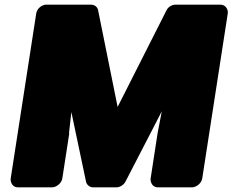

<svg xmlns="http://www.w3.org/2000/svg" viewBox="-20 -768 1000 826"><path d="M402 -724C400 -737 388 -748 371 -748H179C163 -748 140 -734 136 -711L26 0C24 16 34 38 57 38H204C220 38 244 23 248 0L278 -194C278 -194 277 -195 277 -196L287 -286L350 13C352 25 364 38 381 38H481C494 38 512 29 520 13L676 -289L658 -195L628 0C626 16 636 38 659 38H806C822 38 846 23 850 0L960 -711C962 -727 951 -748 928 -748H735C721 -748 703 -739 696 -723L486 -308Z"/></svg>

Font: Asimov Print
Style: EIt
Weight: 500
Designer: Google
Version: Version 2.000980; 2014